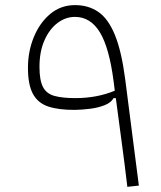

<svg xmlns="http://www.w3.org/2000/svg" viewBox="-20 -723 626 748"><path d="M476.1 4.9Q465.8 -83 454.6 -165.3Q443.4 -247.6 431.2 -340.8H422.4Q413.1 -323.2 387.7 -313.2Q362.3 -303.2 331.1 -299.3Q299.8 -295.4 272.9 -294.9Q210 -294.4 169.2 -307.6Q128.4 -320.8 108.6 -356.7Q88.9 -392.6 88.9 -459Q88.9 -522.5 111.6 -578.1Q134.3 -633.8 175.5 -668.5Q216.8 -703.1 272.5 -703.1Q324.7 -703.1 363.3 -676.5Q401.9 -649.9 427.7 -586.7Q453.6 -523.4 467.8 -414.1Q481.9 -303.7 494.6 -205.1Q507.3 -106.4 521 0ZM427.2 -369.6Q424.8 -387.2 422.9 -403.8Q405.8 -537.1 369.1 -597.2Q332.5 -657.2 272 -657.2Q235.4 -657.2 203.9 -633.3Q172.4 -609.4 153.1 -565.7Q133.8 -522 133.8 -462.4Q133.8 -410.2 147.5 -384Q161.1 -357.9 191.9 -349.4Q222.7 -340.8 273.9 -340.8Q357.9 -340.8 427.2 -369.6Z"/></svg>

Font: Cascadia Code ExtraLight
Style: Regular
Weight: 200
Monospace: yes
Designer: Aaron Bell
Foundry: Saja Typeworks
Version: Version 2407.024; ttfautohint (v1.8.4)